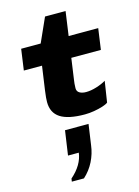

<svg xmlns="http://www.w3.org/2000/svg" viewBox="-155 -758 910 1254"><g transform="rotate(-15 300.0 -130.5)"><path d="M366 11Q254 11 200.5 -23.5Q147 -58 147 -131Q147 -145 148.5 -161.5Q150 -178 154 -208L177 -369H54L74 -511H206L279 -674H418L395 -511H595L575 -369H375L355 -228Q353 -214 351.5 -200.5Q350 -187 350 -170Q350 -148 367.5 -138Q385 -128 411 -128Q444 -128 482.5 -140Q521 -152 547 -168L525 -26Q514 -17 487.5 -8.5Q461 0 428.5 5.5Q396 11 366 11ZM169 413 172 393Q212 358 234.5 320Q257 282 262 242H189L213 77H372L352 216Q345 272 319.5 323Q294 374 251 413Z"/></g></svg>

Font: Chivo Mono Medium Black
Style: Italic
Weight: 900
Italic angle: -8.05°
Monospace: yes
Version: Version 1.008